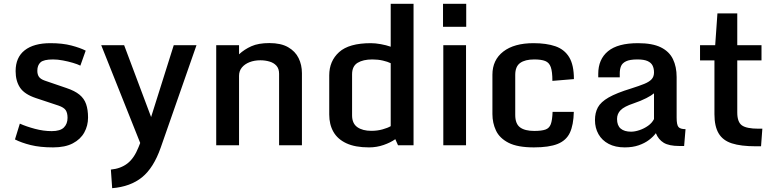

<svg xmlns="http://www.w3.org/2000/svg" viewBox="-20 -758 4040 1002"><path d="M58.1 -30.3 83.5 -112.8Q117.2 -97.7 162.1 -85.7Q207 -73.7 250 -73.7Q294.4 -73.7 313.5 -92.8Q332.5 -111.8 332.5 -143.1Q332.5 -168.5 323 -182.9Q313.5 -197.3 285.2 -207L167.5 -246.1Q107.4 -266.1 84.5 -300.8Q61.5 -335.4 61.5 -386.7Q61.5 -458.5 108.9 -495.6Q156.2 -532.7 243.2 -532.7Q306.2 -532.7 352.5 -520.5Q398.9 -508.3 427.2 -493.7L399.4 -415.5Q384.8 -422.9 360.1 -430.2Q335.4 -437.5 308.1 -442.6Q280.8 -447.8 256.8 -447.8Q208 -447.8 191.4 -432.6Q174.8 -417.5 174.8 -388.7Q174.8 -369.6 183.1 -357.4Q191.4 -345.2 213.4 -337.4L326.2 -298.8Q370.1 -284.2 394.8 -263.9Q419.4 -243.7 429.4 -214.6Q439.5 -185.5 439.5 -144.5Q439.5 -102.1 419.9 -66.7Q400.4 -31.2 360.1 -10Q319.8 11.2 257.3 11.2Q189 11.2 140.1 -1Q91.3 -13.2 58.1 -30.3Z M565.4 224.1 558.6 127Q609.9 122.1 645 95Q680.2 67.9 703.1 9.8L716.3 -23.4L724.6 20.5L508.3 -522H627.9L792.5 -83.5H748.5L886.7 -522H1005.4L818.8 12.2Q781.7 118.2 721.2 167.2Q660.6 216.3 565.4 224.1Z M1108.4 -522H1227.5V-474.6Q1255.4 -500.5 1292 -516.8Q1328.6 -533.2 1385.7 -533.2Q1446.3 -533.2 1483.6 -511.7Q1521 -490.2 1538.3 -454.8Q1555.7 -419.4 1555.7 -376V0H1436.5V-373Q1436.5 -399.9 1422.4 -415.3Q1408.2 -430.7 1385.7 -437Q1363.3 -443.4 1338.9 -443.4Q1307.6 -443.4 1282.5 -433.6Q1257.3 -423.8 1242.4 -405.8Q1227.5 -387.7 1227.5 -362.3V0H1108.4Z M1698.2 -160.2V-364.7Q1698.2 -439.5 1749.8 -486.1Q1801.3 -532.7 1915.5 -532.7Q1938.5 -532.7 1967 -527.6Q1995.6 -522.5 2019 -514.2V-738.3H2138.2V0H2057.1L2043 -31.7Q2018.6 -14.2 1982.2 -1.5Q1945.8 11.2 1905.8 11.2Q1833.5 11.2 1787.6 -10.3Q1741.7 -31.7 1720 -70.1Q1698.2 -108.4 1698.2 -160.2ZM2019 -99.6V-428.2Q2003.4 -436 1978 -441.9Q1952.6 -447.8 1923.3 -447.8Q1875 -447.8 1846.2 -430.2Q1817.4 -412.6 1817.4 -370.1V-156.2Q1817.4 -113.8 1844.7 -94.5Q1872.1 -75.2 1918 -75.2Q1949.2 -75.2 1976.3 -82.8Q2003.4 -90.3 2019 -99.6Z M2293.5 -522H2412.1V0H2293.5ZM2292 -618.2V-738.3H2413.1V-618.2Z M2766.1 11.2Q2680.7 11.2 2633.8 -12.9Q2586.9 -37.1 2568.4 -76.7Q2549.8 -116.2 2549.8 -162.6V-368.2Q2549.8 -444.8 2606.4 -488.8Q2663.1 -532.7 2764.2 -532.7Q2832 -532.7 2878.9 -516.4Q2925.8 -500 2950.4 -459.5Q2975.1 -418.9 2975.1 -345.2L2862.8 -335.9Q2862.8 -383.8 2854.5 -407.5Q2846.2 -431.2 2825.7 -439.5Q2805.2 -447.8 2768.1 -447.8Q2720.2 -447.8 2694.6 -429.4Q2668.9 -411.1 2668.9 -367.2V-158.2Q2668.9 -111.8 2694.1 -93.3Q2719.2 -74.7 2768.1 -74.7Q2806.2 -74.7 2826.4 -81.8Q2846.7 -88.9 2854.5 -110.1Q2862.3 -131.3 2863.8 -174.3H2974.6Q2973.1 -106 2954.1 -65.4Q2935.1 -24.9 2890.1 -6.8Q2845.2 11.2 2766.1 11.2Z M3240.2 11.2Q3191.4 11.2 3156.5 -7.1Q3121.6 -25.4 3103.3 -57.9Q3085 -90.3 3085 -131.3Q3085 -169.4 3100.1 -197.5Q3115.2 -225.6 3156.2 -249.3Q3197.3 -272.9 3274.4 -296.4Q3315.9 -309.6 3342.3 -320.3Q3368.7 -331.1 3380.9 -344.7Q3393.1 -358.4 3393.1 -379.9Q3393.1 -400.9 3385.5 -416Q3377.9 -431.2 3359.1 -439.5Q3340.3 -447.8 3306.6 -447.8Q3267.1 -447.8 3247.3 -438.2Q3227.5 -428.7 3220.9 -412.6Q3214.4 -396.5 3214.4 -375.5V-354.5H3102.1V-372.6Q3102.1 -448.7 3153.1 -490.7Q3204.1 -532.7 3309.6 -532.7Q3384.8 -532.7 3428.7 -511Q3472.7 -489.3 3491.9 -449.5Q3511.2 -409.7 3511.2 -356V-144Q3511.2 -106.4 3520.8 -95.2Q3530.3 -84 3557.6 -84L3550.3 3.9H3525.4Q3471.7 3.9 3443.8 -12.9Q3416 -29.8 3402.8 -63Q3389.6 -44.9 3367.2 -27.8Q3344.7 -10.7 3313.2 0.2Q3281.7 11.2 3240.2 11.2ZM3273.4 -70.8Q3293.5 -70.8 3317.4 -78.9Q3341.3 -86.9 3362.1 -101.6Q3382.8 -116.2 3393.1 -136.7V-271Q3380.9 -260.3 3352.8 -245.8Q3324.7 -231.4 3286.1 -218.3Q3237.3 -202.1 3218.8 -183.1Q3200.2 -164.1 3200.2 -137.2Q3200.2 -103 3219.2 -86.9Q3238.3 -70.8 3273.4 -70.8Z M3708.5 -162.1V-442.9H3633.3V-522H3712.4L3724.1 -688H3827.6V-522H3954.1V-442.9H3827.6V-170.9Q3827.6 -121.1 3851.8 -103.8Q3876 -86.4 3938 -86.4H3958.5L3951.7 5.4H3923.3Q3846.7 5.4 3799.6 -9.8Q3752.4 -24.9 3730.5 -61.8Q3708.5 -98.6 3708.5 -162.1Z"/></svg>

Font: Monda SemiBold
Style: Regular
Weight: 600
Designer: Vernon Adams
Foundry: Vernon Adams
Version: Version 2.200